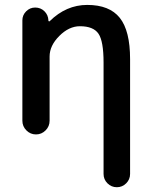

<svg xmlns="http://www.w3.org/2000/svg" viewBox="-20 -576 619 792"><path d="M179.7 -490.2Q179.7 -489.3 181.2 -488.3Q182.6 -487.3 184.6 -488.3Q252.9 -555.7 339.8 -555.7Q431.6 -555.7 474.1 -502.4Q516.6 -449.2 516.6 -332V141.6Q516.6 164.1 500.5 180.2Q484.4 196.3 461.9 196.3Q439.5 196.3 423.3 180.2Q407.2 164.1 407.2 141.6V-318.4Q407.2 -406.2 386.2 -437Q365.2 -467.8 309.6 -467.8Q264.6 -467.8 224.6 -427.7Q184.6 -387.7 184.6 -342.8V-78.1Q184.6 -54.7 168 -38.1Q151.4 -21.5 128.4 -21.5Q105.5 -21.5 88.9 -38.1Q72.3 -54.7 72.3 -78.1V-492.2Q72.3 -513.7 87.9 -529.3Q103.5 -544.9 125 -544.9Q147.5 -544.9 163.1 -529.8Q178.7 -514.6 179.7 -492.2Z"/></svg>

Font: Gen Jyuu GothicX Medium
Style: Regular
Weight: 500
Designer: Ryoko NISHIZUKA (kana &amp; ideographs); Paul D. Hunt (Latin, Greek &amp; Cyrillic); Wenlong ZHANG (bopomofo); Sandoll C
Version: Version 1.058.20140828